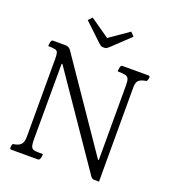

<svg xmlns="http://www.w3.org/2000/svg" viewBox="-159 -1104 1023 1143"><g transform="rotate(20 352.5 -532.5)"><path d="M35 -90Q35 -94 36 -101.5Q37 -109 41 -115Q74 -119 89.5 -133.5Q105 -148 105 -186V-678Q105 -704 101.5 -716Q98 -728 84.5 -731.5Q71 -735 40 -735Q40 -740 41 -748Q42 -756 43 -761Q46 -772 50.5 -773.5Q55 -775 56 -775H134Q158 -775 170 -756L549 -202Q551 -199 553 -200Q555 -201 555 -204V-678Q555 -704 549 -716Q543 -728 527 -731.5Q511 -735 480 -735Q480 -740 481 -748Q482 -756 483 -761Q486 -772 490.5 -773.5Q495 -775 496 -775H660Q670 -775 670 -765Q670 -761 668 -753.5Q666 -746 662 -740Q628 -735 614 -722.5Q600 -710 600 -675V-80H571Q556 -80 547 -93L157 -662Q155 -665 153 -664Q151 -663 151 -660L150 -186Q150 -148 157 -135.5Q164 -123 183 -121Q194 -120 207 -120Q220 -120 230 -120Q230 -115 229.5 -107Q229 -99 227 -94Q224 -84 220 -82Q216 -80 214 -80H45Q35 -80 35 -90ZM208 -961 231 -985 353 -900 475 -985 498 -961 387 -856Q378 -848 372.5 -844Q367 -840 358 -840H348Q339 -840 334 -843.5Q329 -847 319 -856Z"/></g></svg>

Font: Gowun Batang
Style: Regular
Weight: 400
Designer: Yanghee Ryu
Foundry: Yanghee Ryu
Version: Version 2.000